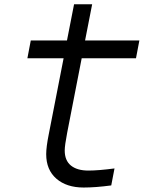

<svg xmlns="http://www.w3.org/2000/svg" viewBox="-20 -853 707 884"><path d="M278 -160.2Q278 -113.9 306.6 -90.8Q335.3 -67.7 386.7 -67.7Q432.9 -67.7 507.2 -77.5L492.2 0.7Q419.9 10.4 365.2 10.4Q286.5 10.4 239.6 -30.3Q192.7 -71 192.7 -143.2Q192.7 -175.8 204.4 -234.4L272.8 -584.6H106.1L121.7 -666.7H288.4L321 -833.3H404.3L371.7 -666.7H621.7L606.1 -584.6H356.1L289.1 -240.9Q278 -182.9 278 -160.2Z"/></svg>

Font: TypoPRO Monoid
Style: Italic
Weight: 400
Width: 4
Italic angle: -11°
Monospace: yes
Version: Version 0.61